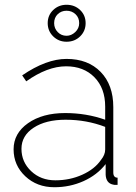

<svg xmlns="http://www.w3.org/2000/svg" viewBox="-20 -775 570 805"><path d="M259 -755Q293 -755 316 -733Q339 -711 339 -678Q339 -645 316 -622.5Q293 -600 259 -600Q226 -600 203 -622.5Q180 -645 180 -678Q180 -711 203 -733Q226 -755 259 -755ZM207 -678Q207 -656 222 -640.5Q237 -625 259 -625Q279 -625 295.5 -640.5Q312 -656 312 -678Q312 -701 296.5 -715.5Q281 -730 259 -730Q237 -730 222 -715.5Q207 -701 207 -678ZM253 -301Q342 -301 421 -273V-328Q421 -405 376 -451Q331 -497 257 -497Q179 -497 90 -434L73 -459Q174 -528 259 -528Q349 -528 402 -473.5Q455 -419 455 -326V-52Q455 -30 473 -30V0Q459 1 454 -1Q425 -7 423 -42V-87Q387 -41 330 -15.5Q273 10 208 10Q135 10 86 -36Q37 -82 37 -149Q37 -216 97.5 -258.5Q158 -301 253 -301ZM403 -104Q421 -126 421 -148V-243Q343 -273 255 -273Q172 -273 121 -239.5Q70 -206 70 -151Q70 -96 110.5 -57.5Q151 -19 212 -19Q273 -19 325 -42.5Q377 -66 403 -104Z"/></svg>

Font: Raleway-v4020 ExtraLight
Style: Regular
Weight: 275
Designer: Matt McInerney, Pablo Impallari, Rodrigo Fuenzalida
Foundry: Matt McInerney, Pablo Impallari, Rodrigo Fuenzalida
Version: Version 4.020;PS 004.020;hotconv 1.0.88;makeotf.lib2.5.64775